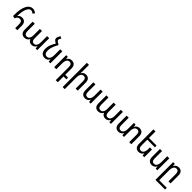

<svg xmlns="http://www.w3.org/2000/svg" viewBox="614 -3054 5577 5577"><g transform="rotate(45 3402.0 -265.5)"><path d="M349 0H435V-174C435 -300 379 -361 278 -361C212 -361 171 -332 145 -291L141 -292C142 -548 216 -695 308 -695C342 -695 373 -681 402 -651L452 -708C413 -747 367 -767 308 -767C158 -767 56 -588 56 -268V-204L137 -190C157 -257 198 -288 252 -288C316 -288 349 -249 349 -159Z M731 9C804 9 858 -29 883 -83H888C908 -26 955 9 1026 9C1107 9 1150 -35 1172 -83H1177L1188 0H1254V-492H1168V-239C1168 -126 1123 -63 1049 -63C996 -63 958 -101 958 -193V-492H872V-236C872 -121 826 -63 753 -63C699 -63 661 -103 661 -189V-492H575V-170C575 -49 634 9 731 9Z M1580 -547 1511 -590C1485 -607 1472 -624 1472 -645C1472 -659 1478 -675 1487 -692L1511 -734L1443 -765L1411 -702C1399 -680 1393 -658 1393 -636C1393 -602 1411 -573 1450 -547L1500 -514C1420 -388 1389 -298 1389 -199C1389 -67 1452 10 1564 10C1640 10 1687 -28 1711 -81H1716L1726 0H1794V-492H1708V-252C1708 -125 1660 -63 1584 -63C1515 -63 1476 -110 1476 -203C1476 -308 1509 -403 1580 -528Z M2250 236H2335V0H2449V-70H2335V-320C2335 -445 2276 -502 2178 -502C2102 -502 2056 -464 2034 -411H2029L2019 -492H1951V0H2037V-241C2037 -365 2081 -429 2157 -429C2215 -429 2250 -391 2250 -303Z M2620 -760H2533V236H2619V-241C2619 -365 2664 -429 2739 -429C2799 -429 2832 -391 2832 -303V0H2917V-320C2917 -445 2859 -502 2762 -502C2686 -502 2642 -465 2620 -412H2616C2618 -441 2620 -469 2620 -498Z M3450 -492H3365V-252C3365 -128 3318 -63 3245 -63C3187 -63 3152 -100 3152 -188V-492H3066V-172C3066 -48 3126 10 3224 10C3297 10 3345 -28 3368 -81H3372L3383 0H3450Z M3759 9C3832 9 3886 -29 3911 -83H3916C3936 -26 3983 9 4054 9C4135 9 4178 -35 4200 -83H4205L4216 0H4282V-492H4196V-239C4196 -126 4151 -63 4077 -63C4024 -63 3986 -101 3986 -193V-492H3900V-236C3900 -121 3854 -63 3781 -63C3727 -63 3689 -103 3689 -189V-492H3603V-170C3603 -49 3662 9 3759 9Z M4960 -502C4887 -502 4839 -464 4817 -411H4812L4802 -492H4734V-252C4734 -128 4687 -63 4614 -63C4556 -63 4521 -100 4521 -188V-492H4435V-172C4435 -48 4495 10 4593 10C4666 10 4714 -28 4737 -81H4741L4752 0H4819V-241C4819 -365 4866 -429 4939 -429C4998 -429 5032 -391 5032 -304V0H5118V-320C5118 -445 5059 -502 4960 -502Z M5651 -317H5566V-252C5566 -128 5519 -63 5446 -63C5388 -63 5353 -101 5353 -189V-422H5666V-492H5353V-760H5267V-172C5267 -48 5327 10 5425 10C5498 10 5546 -28 5569 -81H5573L5584 0H5651Z M6188 -492H6103V-252C6103 -128 6056 -63 5983 -63C5925 -63 5890 -100 5890 -188V-492H5804V-172C5804 -48 5864 10 5962 10C6035 10 6083 -28 6106 -81H6110L6121 0H6188Z M6345 236H6742V166H6431V-241C6431 -365 6477 -429 6551 -429C6609 -429 6644 -391 6644 -303V0H6729V-320C6729 -445 6670 -502 6572 -502C6499 -502 6450 -464 6428 -411H6423L6413 -492H6345Z"/></g></svg>

Font: Noto Sans Armenian SemiCondensed
Style: Regular
Weight: 400
Width: 4
Designer: Monotype Design Team
Foundry: Monotype Imaging Inc.
Version: Version 2.008